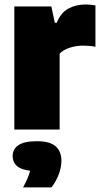

<svg xmlns="http://www.w3.org/2000/svg" viewBox="-20 -579 452 858"><path d="M44 0V-550H209.5L225 -477H233.5Q251.5 -522 285.2 -540.5Q319 -559 363 -559Q374.5 -559 386 -557.8Q397.5 -556.5 406.5 -555V-370Q393 -373 377.8 -374Q362.5 -375 350 -375Q318.5 -375 290 -365.2Q261.5 -355.5 246.5 -339V0ZM83 258.5Q108 213 114.5 184Q73 179 54.8 162Q36.5 145 36.5 118.5Q36.5 87.5 62.2 69.8Q88 52 145.5 52Q203 52 228.8 75Q254.5 98 254.5 139.5Q254.5 169.5 241.5 202.8Q228.5 236 209.5 258.5Z"/></svg>

Font: Encode Sans SemiCondensed SemiCondensed Black
Style: Regular
Weight: 900
Width: 4
Designer: Multiple Designers
Foundry: Impallari Type
Version: Version 3.000; ttfautohint (v1.8.3) -l 8 -r 50 -G 200 -x 14 